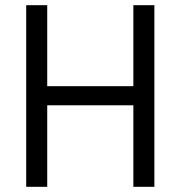

<svg xmlns="http://www.w3.org/2000/svg" viewBox="-20 -720 696 740"><path d="M81 0V-700H162V-387.8H494V-700H575V0H494V-314.2H162V0Z"/></svg>

Font: Space 7353
Style: Regular
Weight: 400
Designer: Christine Claussen + Ruben Lyon  (Space 7353)
Version: Version 1.000;FEAKit 1.0